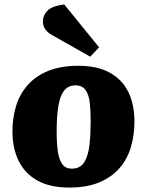

<svg xmlns="http://www.w3.org/2000/svg" viewBox="-20 -828 661 864"><path d="M292 16Q204 16 147.5 -16Q91 -48 63.5 -105Q36 -162 36 -237Q36 -297 52 -350Q68 -403 103.5 -444Q139 -485 196 -508.5Q253 -532 333 -532Q417 -532 473 -501.5Q529 -471 557 -415Q585 -359 585 -280Q585 -223 570 -169.5Q555 -116 520.5 -74.5Q486 -33 429.5 -8.5Q373 16 292 16ZM303 -69Q342 -69 360 -99.5Q378 -130 383 -178.5Q388 -227 388 -281Q388 -328 384 -365Q380 -402 365 -423Q350 -444 319 -444Q298 -444 282 -433Q266 -422 255.5 -397.5Q245 -373 240 -332.5Q235 -292 235 -233Q235 -182 240.5 -145.5Q246 -109 260.5 -89Q275 -69 303 -69ZM426 -615 386 -573 211 -672Q195 -681 184 -696Q173 -711 173 -731Q173 -759 193.5 -780Q214 -801 269 -808Z"/></svg>

Font: Literata ExtraBold
Style: Italic
Weight: 800
Italic angle: -2°
Designer: Latin by Veronika Burian and Jose Scaglione. Greek by Irene Vlachou. Cyrillic by Vera Evstafieva
Foundry: TypeTogether
Version: Version 3.002